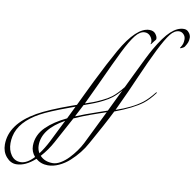

<svg xmlns="http://www.w3.org/2000/svg" viewBox="-986 -1291 2442 2430"><g transform="rotate(10 235.0 -76.5)"><path d="M12 225Q72 200 136 176.5Q200 153 293 121Q386 89 409 81Q456 -18 546 -203Q493 -139 440 -98Q418 -81 392.5 -65Q367 -49 336.5 -34Q306 -19 285 -8.5Q264 2 228 16Q192 30 180 34.5Q168 39 131 52L94 66Q85 85 12 225ZM-328 792Q-268 857 -164 857Q-117 857 -63.5 825.5Q-10 794 36.5 745Q83 696 121 643Q159 590 185 539Q319 270 399 103Q378 110 308.5 134Q239 158 200.5 172Q162 186 103 209Q44 232 -3 254L-183 586Q-244 700 -328 792ZM-100 302Q-377 455 -377 664Q-377 719 -350 763Q-293 687 -246 595Q-173 449 -100 302ZM-733 700Q-733 789 -688.5 852Q-644 915 -567 915Q-485 915 -396 819Q-448 760 -448 683Q-448 614 -420.5 552.5Q-393 491 -341 440Q-289 389 -226 347.5Q-163 306 -82 267Q-46 195 -2 103Q-27 112 -79 131Q-322 220 -432 280Q-683 417 -724 613Q-733 655 -733 700ZM840 -98Q723 -9 491 78Q447 167 386 280Q325 393 286 462L248 530Q214 594 164.5 656Q115 718 54.5 773Q-6 828 -78.5 861.5Q-151 895 -220 895Q-310 895 -375 839Q-499 951 -617 951Q-689 951 -744.5 886.5Q-800 822 -800 729Q-800 466 -476 281Q-337 202 -57 101Q8 78 11 77Q27 43 81.5 -70Q136 -183 168 -248Q299 -513 395 -682Q585 -1016 752 -1016Q804 -1016 830 -983Q856 -950 856 -923Q856 -919 855.5 -916Q855 -913 854 -911Q853 -909 850.5 -905.5Q848 -902 846.5 -900Q845 -898 841 -893Q837 -888 834 -885Q827 -876 818 -863.5Q809 -851 804.5 -846Q800 -841 797 -841Q794 -841 794 -844L797 -850Q800 -856 800 -867Q800 -908 771.5 -942Q743 -976 699 -976Q638 -976 580 -903.5Q522 -831 445 -676Q384 -554 221 -200Q153 -52 107 42Q173 20 208.5 7Q244 -6 315 -39.5Q386 -73 432 -108Q494 -156 568 -248Q582 -277 650.5 -419Q719 -561 760.5 -644.5Q802 -728 832 -780Q930 -951 1013 -1027.5Q1096 -1104 1179 -1104Q1211 -1104 1233 -1083.5Q1255 -1063 1262.5 -1042.5Q1270 -1022 1270 -1007Q1270 -973 1261 -948Q1252 -923 1230 -889Q1221 -874 1193 -862Q1180 -856 1173 -856Q1170 -856 1170 -858Q1170 -860 1171 -861Q1193 -894 1200.5 -917Q1208 -940 1208 -975Q1208 -1012 1183 -1038Q1158 -1064 1126 -1064Q1065 -1064 1012.5 -997Q960 -930 882 -774Q841 -692 798.5 -599.5Q756 -507 700 -379Q644 -251 621 -200Q523 14 503 55Q707 -13 832 -108Q894 -156 968 -248Q972 -254 976 -254Q980 -254 980 -250Q980 -248 978 -244Q910 -152 840 -98Z"/></g></svg>

Font: Miama Nueva
Style: Medium
Weight: 400
Italic angle: -28°
Version: Version 1.0